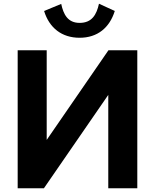

<svg xmlns="http://www.w3.org/2000/svg" viewBox="-20 -1012 833 1032"><path d="M231 -260V-742H75V0H216L562 -502V0H718V-742H563ZM408 -889C344 -889 321 -935 309 -991L217 -953C245 -862 312 -809 408 -809C504 -809 569 -863 597 -953L512 -992C499 -933 474 -889 408 -889Z"/></svg>

Font: Cheyenne Sans
Style: Bold
Weight: 700
Designer: The Public Sans project authors (U.S. Web Design System), Libre Franklin designed by Pablo Impallari and Rodrigo Fuenzal
Foundry: The Cheyenne Sans Project Authors
Version: Version 2.007